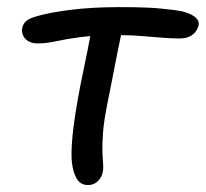

<svg xmlns="http://www.w3.org/2000/svg" viewBox="-20 -519 590 551"><path d="M88.2 -394.4Q64.8 -394.4 52.5 -408Q40.2 -421.6 44 -439.8Q46.6 -451.4 56 -459.3Q65.4 -467.2 88.4 -473.2Q124 -483.4 184.6 -491Q245.2 -498.6 326 -498.6Q367.8 -498.6 403.2 -497.1Q438.6 -495.6 481.8 -490Q515.6 -485.8 534.2 -474Q552.8 -462.2 550 -447Q547.6 -436.4 541.1 -427.8Q534.6 -419.2 523.2 -413.9Q511.8 -408.6 494.6 -408.6Q473.8 -408.6 445.9 -410.8Q418 -413 386.4 -415.6Q354.8 -418.2 321.8 -418.2Q253 -418.2 210.8 -412.5Q168.6 -406.8 140.9 -400.6Q113.2 -394.4 88.2 -394.4ZM232.8 12Q211 12 200.4 -5.9Q189.8 -23.8 186.4 -52.4Q184 -73.2 186.5 -109.5Q189 -145.8 195.8 -189.2Q202.6 -232.6 210.6 -273.6Q222.2 -329.4 230.7 -371.7Q239.2 -414 244.2 -442L334.2 -447.8Q330.2 -431 324.6 -405.3Q319 -379.6 313.1 -348.5Q307.2 -317.4 300.7 -284.7Q294.2 -252 288.2 -222Q278.2 -172.2 275.7 -138.8Q273.2 -105.4 273.9 -84.2Q274.6 -63 275.9 -49.6Q277.2 -36.2 275 -25.4Q272.6 -14.4 266.6 -5.9Q260.6 2.6 252 7.3Q243.4 12 232.8 12Z"/></svg>

Font: Shantell Sans Light
Style: Italic
Weight: 300
Italic angle: -11°
Designer: Stephen Nixon, Anya Danilova, Shantell Martin
Foundry: Arrow Type
Version: Version 1.008;[ac192a2d6]